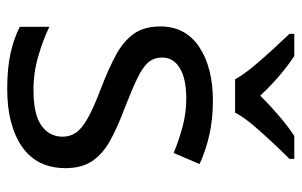

<svg xmlns="http://www.w3.org/2000/svg" viewBox="-168 -638 816 519"><g transform="rotate(90 239.5 -378.0)"><path d="M434 -148Q434 -70 376 -30Q318 10 220 10Q164 10 123.5 1Q83 -8 52 -24V-104Q84 -88 129.5 -74.5Q175 -61 222 -61Q289 -61 319 -82.5Q349 -104 349 -140Q349 -160 338 -176Q327 -192 298.5 -208Q270 -224 217 -244Q165 -264 128 -284Q91 -304 71 -332Q51 -360 51 -404Q51 -472 106.5 -509Q162 -546 252 -546Q301 -546 343.5 -536.5Q386 -527 423 -510L393 -440Q359 -454 322 -464Q285 -474 246 -474Q192 -474 163.5 -456.5Q135 -439 135 -409Q135 -387 148 -371.5Q161 -356 191.5 -341.5Q222 -327 273 -307Q324 -288 360 -268Q396 -248 415 -219.5Q434 -191 434 -148ZM194 -606Q181 -629 159 -655.5Q137 -682 113 -708Q89 -734 71 -753V-766H131Q157 -749 185 -725Q213 -701 238 -674Q265 -701 293 -725Q321 -749 347 -766H409V-753Q390 -734 365.5 -708Q341 -682 318.5 -655.5Q296 -629 284 -606Z"/></g></svg>

Font: Noto Sans Test
Style: Regular
Weight: 400
Version: Version 1.002; ttfautohint (v1.8.4.7-5d5b)